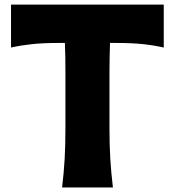

<svg xmlns="http://www.w3.org/2000/svg" viewBox="-20 -821 765 841"><path d="M252 0Q259.8 -64.5 263.2 -125Q266.6 -185.5 266.6 -260.7V-502Q266.6 -538.1 266.1 -569.8Q265.6 -601.6 264.2 -632.8H232.4Q168.9 -632.8 120.6 -627.7Q72.3 -622.6 28.3 -612.8V-800.8H697.3V-612.8Q654.3 -622.6 605.7 -627.7Q557.1 -632.8 493.7 -632.8H461.9Q460.9 -601.6 460.2 -569.8Q459.5 -538.1 459.5 -502V-260.7Q459.5 -185.5 463.1 -125Q466.8 -64.5 474.6 0Z"/></svg>

Font: Pinar DS2-Bold
Style: Regular
Weight: 700
Designer: Amin Abedi
Version: Version 2.000